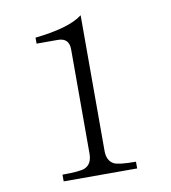

<svg xmlns="http://www.w3.org/2000/svg" viewBox="-82 -815 782 877"><g transform="rotate(-10 309.0 -377.0)"><path d="M483.4 -9.8H142.6V-41Q225.1 -41 246.6 -50.8Q280.8 -65.4 280.8 -114.7V-597.7Q280.8 -650.9 228.5 -650.9H129.9V-678.7Q289.1 -695.8 350.6 -743.7V-114.7Q350.6 -69.3 380.9 -52.7Q401.9 -41 483.4 -41Z"/></g></svg>

Font: I.Ming
Style: Regular
Weight: 400
Designer: Ichiten Fonts Project
Version: Version 5.10 Mar 24, 2018